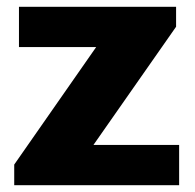

<svg xmlns="http://www.w3.org/2000/svg" viewBox="-20 -547 575 567"><path d="M22 0H509V-119H256L500 -468V-527H36V-408H264L22 -61Z"/></svg>

Font: Archivo ExtraBold
Style: Regular
Weight: 800
Designer: Hector Gatti
Foundry: Omnibus-Type
Version: Version 2.001